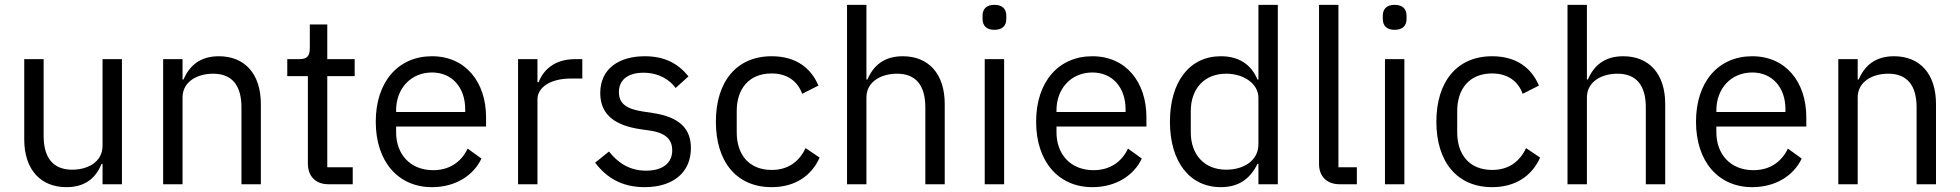

<svg xmlns="http://www.w3.org/2000/svg" viewBox="-20 -760 8086 792"><path d="M403 0H483V-516H403V-159C403 -91 341 -60 278 -60C201 -60 160 -107 160 -199V-516H80V-185C80 -60 148 12 254 12C340 12 379 -35 399 -84H403Z M733 0V-358C733 -424 795 -456 859 -456C936 -456 976 -409 976 -317V0H1056V-331C1056 -456 989 -528 883 -528C806 -528 762 -490 737 -432H733V-516H653V0Z M1435 0V-70H1330V-446H1443V-516H1330V-659H1258V-563C1258 -528 1247 -516 1213 -516H1165V-446H1250V-85C1250 -35 1280 0 1335 0Z M1762 12C1859 12 1933 -36 1966 -106L1909 -147C1882 -90 1832 -58 1767 -58C1671 -58 1614 -125 1614 -214V-238H1985V-276C1985 -422 1900 -528 1762 -528C1622 -528 1530 -422 1530 -258C1530 -94 1622 12 1762 12ZM1762 -461C1844 -461 1899 -400 1899 -309V-298H1614V-305C1614 -395 1675 -461 1762 -461Z M2197 0V-350C2197 -399 2249 -436 2335 -436H2382V-516H2351C2267 -516 2220 -470 2202 -421H2197V-516H2117V0Z M2639 12C2757 12 2830 -49 2830 -149C2830 -227 2786 -277 2672 -294L2632 -300C2568 -310 2533 -330 2533 -380C2533 -429 2568 -460 2634 -460C2700 -460 2744 -429 2767 -397L2820 -445C2778 -497 2723 -528 2640 -528C2535 -528 2456 -478 2456 -376C2456 -280 2527 -241 2622 -227L2663 -221C2731 -211 2753 -180 2753 -140C2753 -87 2713 -56 2645 -56C2580 -56 2532 -85 2492 -135L2435 -89C2481 -28 2544 12 2639 12Z M3163 12C3261 12 3328 -36 3361 -110L3303 -149C3275 -90 3228 -59 3163 -59C3068 -59 3019 -124 3019 -214V-302C3019 -392 3068 -457 3163 -457C3226 -457 3270 -426 3289 -373L3356 -407C3326 -478 3265 -528 3163 -528C3018 -528 2933 -423 2933 -258C2933 -93 3018 12 3163 12Z M3474 0H3554V-358C3554 -424 3616 -456 3680 -456C3757 -456 3797 -409 3797 -317V0H3877V-331C3877 -456 3810 -528 3704 -528C3627 -528 3583 -490 3558 -432H3554V-740H3474Z M4082 -637C4116 -637 4131 -655 4131 -682V-695C4131 -722 4116 -740 4082 -740C4048 -740 4033 -722 4033 -695V-682C4033 -655 4048 -637 4082 -637ZM4042 0H4122V-516H4042Z M4486 12C4583 12 4657 -36 4690 -106L4633 -147C4606 -90 4556 -58 4491 -58C4395 -58 4338 -125 4338 -214V-238H4709V-276C4709 -422 4624 -528 4486 -528C4346 -528 4254 -422 4254 -258C4254 -94 4346 12 4486 12ZM4486 -461C4568 -461 4623 -400 4623 -309V-298H4338V-305C4338 -395 4399 -461 4486 -461Z M5171 0H5251V-740H5171V-432H5167C5140 -497 5087 -528 5016 -528C4887 -528 4806 -423 4806 -258C4806 -93 4887 12 5016 12C5087 12 5136 -20 5167 -84H5171ZM5038 -60C4948 -60 4892 -122 4892 -214V-302C4892 -394 4948 -456 5038 -456C5111 -456 5171 -414 5171 -357V-165C5171 -98 5111 -60 5038 -60Z M5577 0V-70H5501V-740H5421V-83C5421 -35 5451 0 5506 0Z M5733 -637C5767 -637 5782 -655 5782 -682V-695C5782 -722 5767 -740 5733 -740C5699 -740 5684 -722 5684 -695V-682C5684 -655 5699 -637 5733 -637ZM5693 0H5773V-516H5693Z M6135 12C6233 12 6300 -36 6333 -110L6275 -149C6247 -90 6200 -59 6135 -59C6040 -59 5991 -124 5991 -214V-302C5991 -392 6040 -457 6135 -457C6198 -457 6242 -426 6261 -373L6328 -407C6298 -478 6237 -528 6135 -528C5990 -528 5905 -423 5905 -258C5905 -93 5990 12 6135 12Z M6446 0H6526V-358C6526 -424 6588 -456 6652 -456C6729 -456 6769 -409 6769 -317V0H6849V-331C6849 -456 6782 -528 6676 -528C6599 -528 6555 -490 6530 -432H6526V-740H6446Z M7208 12C7305 12 7379 -36 7412 -106L7355 -147C7328 -90 7278 -58 7213 -58C7117 -58 7060 -125 7060 -214V-238H7431V-276C7431 -422 7346 -528 7208 -528C7068 -528 6976 -422 6976 -258C6976 -94 7068 12 7208 12ZM7208 -461C7290 -461 7345 -400 7345 -309V-298H7060V-305C7060 -395 7121 -461 7208 -461Z M7643 0V-358C7643 -424 7705 -456 7769 -456C7846 -456 7886 -409 7886 -317V0H7966V-331C7966 -456 7899 -528 7793 -528C7716 -528 7672 -490 7647 -432H7643V-516H7563V0Z"/></svg>

Font: LVC Sans
Style: Regular
Weight: 400
Designer: Mike Abbink, Paul van der Laan, Pieter van Rosmalen
Foundry: Bold Monday
Version: Version 3.0